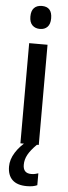

<svg xmlns="http://www.w3.org/2000/svg" viewBox="-64 -775 363 1031"><g transform="rotate(5 118.0 -259.5)"><path d="M119 -745Q174 -745 174 -683Q174 -652 159 -636.5Q144 -621 119 -621Q93 -621 77.5 -636.5Q62 -652 62 -683Q62 -714 77 -729.5Q92 -745 119 -745ZM167 -540V0H68V-540ZM96 113Q96 159 140 159Q153 159 162 156.5Q171 154 178 152V216Q167 221 153.5 223.5Q140 226 122 226Q70 226 44 201Q18 176 18 129Q18 91 41.5 53.5Q65 16 104 -14L157 0Q124 33 110 59Q96 85 96 113Z"/></g></svg>

Font: Noto Sans Lao UI Cond Med
Style: Regular
Weight: 500
Width: 3
Designer: Monotype Design Team
Foundry: Monotype Imaging Inc.
Version: Version 2.000; ttfautohint (v1.8.4.7-5d5b)